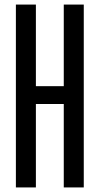

<svg xmlns="http://www.w3.org/2000/svg" viewBox="-20 -820 436 840"><path d="M49.5 0V-800H137V-443H259V-800H346.5V0H259V-365H137V0Z"/></svg>

Font: Big Shoulders Display Thin SemiBold
Style: Regular
Weight: 600
Version: Version 2.002